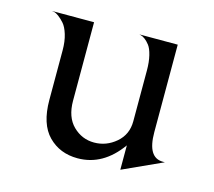

<svg xmlns="http://www.w3.org/2000/svg" viewBox="-65 -442 594 532"><g transform="rotate(15 232.0 -176.0)"><path d="M320 -58Q270 12 197 12Q146 12 113 -21.5Q80 -55 80 -124V-266Q80 -292 74 -311.5Q68 -331 59.5 -340.5Q51 -350 43 -356Q35 -362 29 -363L23 -364H144V-139Q144 -92 169.5 -67Q195 -42 230 -42Q265 -42 292.5 -65.5Q320 -89 320 -127V-273Q320 -297 315.5 -315.5Q311 -334 304 -343Q297 -352 290 -357Q283 -362 278 -363L274 -364H384V-113Q384 -40 428 -40H434L320 12Z"/></g></svg>

Font: Bellefair
Style: Regular
Weight: 400
Designer: Nick Shinn, Liron Lavi Turkenic
Foundry: Shinntype
Version: Version 1.003;PS 001.003;hotconv 1.0.88;makeotf.lib2.5.64775